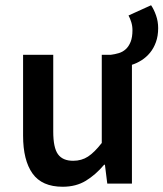

<svg xmlns="http://www.w3.org/2000/svg" viewBox="-20 -700 623 732"><path d="M219 12Q140 12 104 -38.5Q68 -89 68 -183V-491H183V-198Q183 -137 201 -112Q219 -87 259 -87Q291 -87 315.5 -103Q340 -119 368 -155V-491H402Q418 -493 433 -497.5Q448 -502 459.5 -512.5Q471 -523 478 -540.5Q485 -558 485 -585Q485 -601 480.5 -615.5Q476 -630 470 -641L556 -680Q567 -664 575 -641Q583 -618 583 -593Q583 -563 574.5 -539.5Q566 -516 552 -499Q538 -482 520 -470.5Q502 -459 483 -453V0H389L380 -72H377Q345 -34 307.5 -11Q270 12 219 12Z"/></svg>

Font: Giro Semibold
Style: Regular
Weight: 600
Designer: Paul D. Hunt
Foundry: Adobe Systems Incorporated
Version: Version 1.000;PS 1.0;hotconv 1.0.88;makeotf.lib2.5.647800